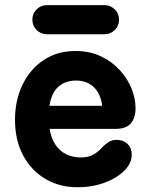

<svg xmlns="http://www.w3.org/2000/svg" viewBox="-20 -734 602 768"><path d="M289.8 15Q217.8 15 161.4 -18.4Q105 -51.8 72.5 -112.5Q40 -173.2 40 -255.2Q40 -331.8 69.6 -394.1Q99.2 -456.5 153.8 -493.2Q208.2 -530 282.5 -530Q338.8 -530 383.1 -509Q427.5 -488 458.6 -454.1Q489.8 -420.2 506 -380.2Q522.2 -340.2 522.2 -301.2Q522.2 -262.5 503.4 -240.5Q484.5 -218.5 443 -218.5H178.2Q185.2 -178.5 203.1 -153.2Q221 -128 246.6 -116.1Q272.2 -104.2 302.5 -104.2Q335.5 -104.2 355.9 -116.9Q376.2 -129.5 392 -147.8Q402.2 -157.5 414.5 -166Q426.8 -174.5 447 -174.5Q473 -174.5 490.1 -158.2Q507.2 -142 507 -113Q506.8 -89.2 490.4 -66.6Q474 -44 444.6 -25.6Q415.2 -7.2 376 3.9Q336.8 15 289.8 15ZM177.8 -310.8H389Q382 -360.8 354.4 -386.2Q326.8 -411.8 283.8 -411.8Q241.8 -411.8 213.9 -387.4Q186 -363 177.8 -310.8ZM167.8 -597Q143.2 -597 126.4 -613.9Q109.5 -630.7 109.5 -655.2Q109.5 -679.8 126.4 -696.6Q143.2 -713.5 167.8 -713.5H397.8Q421.8 -713.5 439 -696.6Q456.2 -679.8 456.2 -655.2Q456.2 -630.7 439 -613.9Q421.8 -597 397.8 -597Z"/></svg>

Font: National Park
Style: Regular
Weight: 400
Designer: Andrea Herstowski, Ben Hoepner
Version: Version 1.009